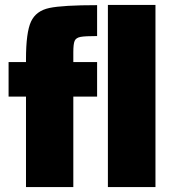

<svg xmlns="http://www.w3.org/2000/svg" viewBox="-20 -763 693 783"><path d="M86 -369H15V-510H86V-521Q86 -631 106.5 -675Q127 -719 181.5 -730.5Q236 -742 376 -742V-616Q327 -616 308.5 -612.5Q290 -609 284.5 -596.5Q279 -584 279 -550V-510H376V-369H279V0H86ZM420 0V-743H614V0Z"/></svg>

Font: Saira Semi Condensed Black
Style: Regular
Weight: 900
Width: 4
Designer: Hector Gatti with collaboration of the Omnibus-Type team
Foundry: Omnibus-Type
Version: Version 1.001; ttfautohint (v1.8)